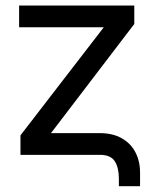

<svg xmlns="http://www.w3.org/2000/svg" viewBox="-20 -550 551 682"><path d="M387.7 22.9C397.5 38.2 402.3 58.9 402.3 85V111.3H477.5V63.5C477.5 36.1 472 11.9 460.9 -9.3C449.9 -30.4 433.6 -47 412.1 -59.1C390.6 -71.1 364.9 -77.1 335 -77.1H161.1L457 -464.8V-530.3H47.9V-453.1H348.6L52.7 -69.3V0H335C360.4 0 377.9 7.6 387.7 22.9Z"/></svg>

Font: Pretendard Variable
Style: Regular
Weight: 400
Designer: Base glyphs from Inter by Rasmus Andersson; Hangeul glyphs from Noto Sans CJK(Source Han Sans) by Jang Soo-young and Kan
Foundry: Kil Hyung-jin
Version: Version 1.309;Glyphs 3.2 (3225)